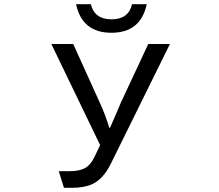

<svg xmlns="http://www.w3.org/2000/svg" viewBox="-20 -774 1040 913"><path d="M607.9 -753.9H677.7Q648.9 -618.2 509.8 -618.2Q370.6 -618.2 341.8 -753.9H412.1Q429.2 -682.1 510.3 -682.1Q591.3 -682.1 607.9 -753.9ZM456.1 -84 224.1 -564.9H328.1L453.1 -289.1Q467.3 -258.8 478.8 -228Q490.2 -197.3 500 -166H502.9L507.3 -175.8Q525.9 -216.8 537.4 -244.9Q548.8 -272.9 555.2 -287.1L685.1 -564.9H788.1L506.3 5.9Q470.7 77.6 418.5 101.6Q380.4 119.1 321.3 119.1H284.2L259.3 40H309.1Q358.4 40 383.8 25.4Q411.1 10.7 429.2 -27.8Z"/></svg>

Font: FORM UDPGothic
Style: Regular
Weight: 400
Foundry: Pronama LLC
Version: Version 1.05101